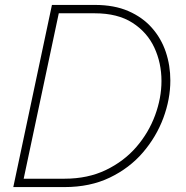

<svg xmlns="http://www.w3.org/2000/svg" viewBox="-20 -760 755 780"><path d="M242 0H41L48 -34H242Q337 -34 410.5 -69.5Q484 -105 534 -163Q584 -221 610 -291.5Q636 -362 636 -431Q636 -504 607 -566.5Q578 -629 518 -667.5Q458 -706 365 -706H191L198 -740H365Q444 -740 501.5 -715Q559 -690 597 -647Q635 -604 653.5 -549Q672 -494 672 -433Q672 -357 643.5 -280.5Q615 -204 560.5 -140.5Q506 -77 426 -38.5Q346 0 242 0ZM69 0H34L191 -740H226Z"/></svg>

Font: Be Vietnam Pro Variable Thin
Style: Italic
Weight: 100
Italic angle: -12°
Designer: Lam Bao, Tony Le, Vietanh Nguyen
Foundry: Yellow Type Foundry
Version: Version 1.002